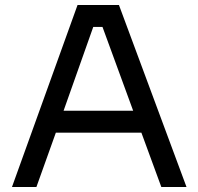

<svg xmlns="http://www.w3.org/2000/svg" viewBox="-20 -750 796 770"><path d="M28 0 291 -730H457L728 0H627L547 -218H204L126 0ZM514 -306 391 -642H354L235 -306Z"/></svg>

Font: Cazoo Sans
Style: Regular
Weight: 400
Designer: Jonathan Barnbrook, Julián Moncada
Foundry: Barnbrook Fonts
Version: Version 2.000;Glyphs 3.3 (3337)